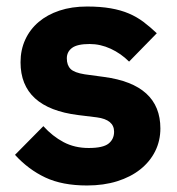

<svg xmlns="http://www.w3.org/2000/svg" viewBox="-20 -557 544 589"><path d="M247 12Q171 12 119 -12.5Q67 -37 26 -82L113 -170Q141 -139 175 -121Q209 -103 252 -103Q296 -103 313 -116.5Q330 -130 330 -153Q330 -190 277 -197L220 -204Q43 -226 43 -366Q43 -404 57.5 -435.5Q72 -467 98.5 -489.5Q125 -512 162.5 -524.5Q200 -537 247 -537Q288 -537 319.5 -531.5Q351 -526 375.5 -515.5Q400 -505 420.5 -489.5Q441 -474 461 -455L376 -368Q351 -393 319.5 -407.5Q288 -422 255 -422Q217 -422 201 -410Q185 -398 185 -378Q185 -357 196.5 -345.5Q208 -334 240 -329L299 -321Q472 -298 472 -163Q472 -125 456 -93Q440 -61 410.5 -37.5Q381 -14 339.5 -1Q298 12 247 12Z"/></svg>

Font: IBM Plex Sans KR
Style: Bold
Weight: 700
Designer: Mike Abbink; Paul van der Laan; Pieter van Rosmalen; Wujin Sim; Chorong Kim; Dohee Lee;
Foundry: Sandoll Inc.
Version: Version 1.001